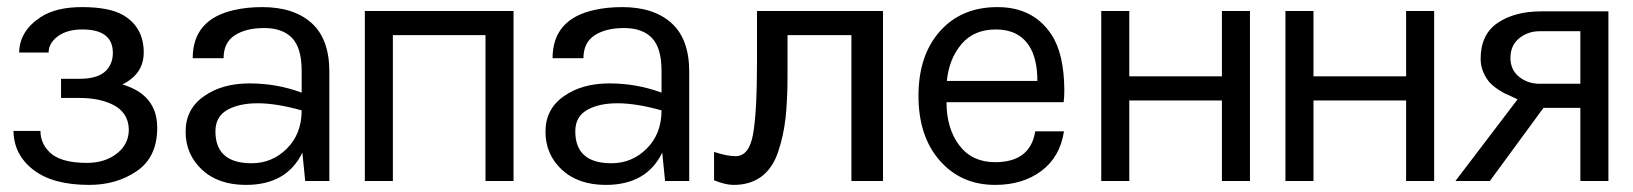

<svg xmlns="http://www.w3.org/2000/svg" viewBox="-20 -510 4602 541"><path d="M211 -490Q287 -490 326 -468Q385 -434 385 -362Q385 -302 325 -272Q423 -243 423 -150Q423 -66 364 -27Q308 11 231 11Q129 11 74 -31.5Q19 -74 18 -141H94Q94 -108 117 -84Q147 -51 225 -51Q276 -51 310 -78Q343 -104 343 -145Q342 -194 296 -216Q258 -234 205 -234H152V-288H205Q256 -288 279 -311Q298 -331 298 -361Q298 -427 212 -427Q164 -427 137 -403Q117 -385 117 -362H34Q35 -423 95 -462Q138 -490 211 -490Z M555 -239Q606 -275 683 -275Q760 -275 830 -249V-310Q830 -375 803 -403Q776 -431 724.5 -431Q673 -431 641.5 -410.5Q610 -390 610 -346H523Q523 -456 641 -482Q677 -490 719 -490Q808 -490 858 -445Q908 -400 908 -308V0H840L832 -80Q788 11 673 11Q595 11 549 -32Q503 -75 503 -139Q503 -203 555 -239ZM587 -140Q587 -50 689 -50Q747 -50 788.5 -91.5Q830 -133 830 -199Q759 -219 706 -219Q653 -219 620 -200Q587 -181 587 -140Z M1008 0V-479H1427V0H1348V-411H1087V0Z M1569 -239Q1620 -275 1697 -275Q1774 -275 1844 -249V-310Q1844 -375 1817 -403Q1790 -431 1738.5 -431Q1687 -431 1655.5 -410.5Q1624 -390 1624 -346H1537Q1537 -456 1655 -482Q1691 -490 1733 -490Q1822 -490 1872 -445Q1922 -400 1922 -308V0H1854L1846 -80Q1802 11 1687 11Q1609 11 1563 -32Q1517 -75 1517 -139Q1517 -203 1569 -239ZM1601 -140Q1601 -50 1703 -50Q1761 -50 1802.5 -91.5Q1844 -133 1844 -199Q1773 -219 1720 -219Q1667 -219 1634 -200Q1601 -181 1601 -140Z M1992 -2V-82Q2028 -70 2053 -70Q2091 -70 2102 -132.5Q2113 -195 2113 -334V-479H2468V0H2379V-411H2199V-298Q2199 -228 2193.5 -178Q2188 -128 2172.5 -82Q2157 -36 2125.5 -12.5Q2094 11 2047 11Q2024 11 1992 -2Z M2943 -412Q2978 -359 2979 -257Q2979 -235 2977 -222H2647Q2647 -148 2683 -100.5Q2719 -53 2784 -53Q2883 -53 2897 -140H2978Q2967 -68 2914.5 -28.5Q2862 11 2784 11Q2688 11 2628 -57.5Q2568 -126 2568 -240Q2568 -354 2628.5 -422Q2689 -490 2790.5 -490Q2892 -490 2943 -412ZM2648 -282H2903Q2903 -346 2879 -382Q2849 -427 2786 -427Q2724 -427 2689 -385.5Q2654 -344 2648 -282Z M3083 0V-479H3162V-295H3423V-479H3502V0H3423V-227H3162V0Z M3602 0V-479H3681V-295H3942V-479H4021V0H3942V-227H3681V0Z M4081 0 4256 -230 4231 -242Q4228 -243 4222.5 -245.5Q4217 -248 4203.5 -256.5Q4190 -265 4179.5 -275.5Q4169 -286 4160.5 -304.5Q4152 -323 4152 -344Q4152 -413 4200 -445.5Q4248 -478 4323 -478H4512V0H4433V-206H4329L4178 0ZM4236 -347Q4236 -313 4260.5 -293.5Q4285 -274 4318 -274H4433V-422H4318Q4285 -422 4260.5 -402Q4236 -382 4236 -347Z"/></svg>

Font: Karmilla
Style: Regular
Weight: 400
Designer: Jonathan Pinhorn
Version: Version 1.000